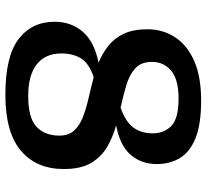

<svg xmlns="http://www.w3.org/2000/svg" viewBox="-47 -711 769 715"><g transform="rotate(90 337.5 -353.5)"><path d="M354.5 -718Q443.5 -718 495.2 -696.8Q547 -675.5 569 -638.2Q591 -601 591 -553Q591 -495.5 556.5 -455.5Q522 -415.5 447 -401.5Q490 -389.5 527 -368Q564 -346.5 586.8 -308.2Q609.5 -270 609.5 -207Q609.5 -104.5 541.2 -46.8Q473 11 333 11Q190 11 125.5 -38.2Q61 -87.5 61 -172.5Q61 -234.5 98.8 -277.8Q136.5 -321 213.5 -336Q179 -350 150.8 -372.2Q122.5 -394.5 105.8 -429.8Q89 -465 89 -518Q89 -574 117.5 -619.2Q146 -664.5 204.8 -691.2Q263.5 -718 354.5 -718ZM210.5 -535Q210.5 -494.5 234.5 -472.8Q258.5 -451 297.2 -439.5Q336 -428 381 -418Q433.5 -436.5 455 -465.8Q476.5 -495 476.5 -537.5Q476.5 -580 449 -607Q421.5 -634 346.5 -634Q277 -634 243.8 -606.8Q210.5 -579.5 210.5 -535ZM179 -197.5Q179 -138 219.5 -106Q260 -74 337 -74Q419 -74 452 -105Q485 -136 485 -190Q485 -224.5 466.2 -245Q447.5 -265.5 415.8 -277.8Q384 -290 345.5 -298.8Q307 -307.5 267.5 -318Q216.5 -301 197.8 -271.2Q179 -241.5 179 -197.5Z"/></g></svg>

Font: Newsreader Caption Medium
Style: Regular
Weight: 500
Designer: Hugues Gentile
Foundry: Production Type
Version: Version 1.001